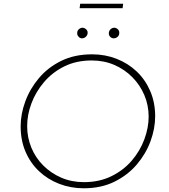

<svg xmlns="http://www.w3.org/2000/svg" viewBox="-20 -1005 907 1032"><path d="M430 7Q360 7 298 -17Q236 -41 189.5 -85Q143 -129 117 -190Q91 -251 91 -326Q91 -392 116 -460Q141 -528 189.5 -585.5Q238 -643 309.5 -678Q381 -713 475 -713Q545 -713 606.5 -689Q668 -665 714.5 -621Q761 -577 787.5 -515.5Q814 -454 814 -380Q814 -314 789 -246Q764 -178 715.5 -121Q667 -64 595.5 -28.5Q524 7 430 7ZM431 -26Q514 -26 579 -58Q644 -90 688.5 -142Q733 -194 756 -256.5Q779 -319 779 -378Q779 -439 756 -493.5Q733 -548 691.5 -590Q650 -632 594.5 -656Q539 -680 473 -680Q390 -680 325.5 -648Q261 -616 216.5 -563.5Q172 -511 149 -449.5Q126 -388 126 -327Q126 -266 148.5 -211.5Q171 -157 212.5 -115.5Q254 -74 309.5 -50Q365 -26 431 -26ZM395 -828Q395 -840 404 -848Q413 -856 424 -856Q435 -855 443.5 -847Q452 -839 451 -827Q450 -815 441 -807Q432 -799 421 -799Q410 -799 402 -808Q394 -817 395 -828ZM565 -828Q566 -840 574.5 -848Q583 -856 595 -856Q606 -855 614 -847Q622 -839 621 -827Q621 -815 612 -807Q603 -799 591 -799Q580 -799 572 -807.5Q564 -816 565 -828ZM411 -985H642L639 -961H408Z"/></svg>

Font: Josefin Sans Thin ExtraLight
Style: Italic
Weight: 250
Italic angle: -7°
Version: Version 2.000